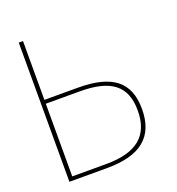

<svg xmlns="http://www.w3.org/2000/svg" viewBox="-131 -829 864 936"><g transform="rotate(-20 301.0 -361.0)"><path d="M268 -397C430 -397 502 -341 502 -213C502 -83 427 -20 268 -20H92V-397ZM265 0C440 0 524 -69 524 -213C524 -353 444 -417 265 -417H92V-722H70V0Z"/></g></svg>

Font: Perun Thin
Style: Regular
Weight: 100
Foundry: Copyright (c) Stefan Peev, Context Ltd, 2016
Version: Version 1.089